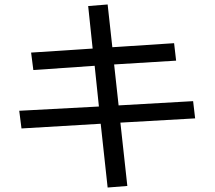

<svg xmlns="http://www.w3.org/2000/svg" viewBox="-20 -760 960 858"><path d="M119 -525 394 -543 374 -733 461 -740 482 -549 758 -567 767 -489 490 -472 510 -289 843 -308 852 -231 518 -212 549 71 461 78 430 -207 76 -186 66 -265 422 -284 403 -466 129 -447Z"/></svg>

Font: BM YEONSUNG
Style: Regular
Weight: 400
Designer: Bongjin Kim; Myungsoo Han; Jaehyun Keum; Jihee Min; Dokyung Lee; Chorong Kim; Jooyeon Kang; Sang-a Kim;
Foundry: Sandoll Communications Inc.
Version: Version 1.000;PS 1;hotconv 16.6.51;makeotf.lib2.5.65220